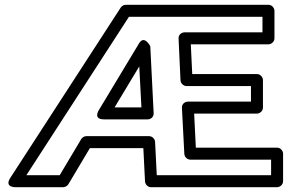

<svg xmlns="http://www.w3.org/2000/svg" viewBox="-20 -756 1231 801"><path d="M1111 -25H634L627 -164C626 -178 614 -188 602 -188H340C331 -188 323 -182 319 -176L229 -25H90L518 -686H1075V-621H750C737 -621 724 -611 725 -595L733 -421C734 -407 746 -397 758 -397H1027V-332H764C751 -332 738 -322 739 -306L749 -114C750 -100 762 -90 774 -90H1111ZM1136 25C1147 25 1161 15 1161 0V-115C1161 -126 1151 -140 1136 -140H797L790 -282H1052C1063 -282 1077 -292 1077 -307V-422C1077 -433 1067 -447 1052 -447H782L776 -571H1100C1111 -571 1125 -581 1125 -596V-711C1125 -722 1115 -736 1100 -736H505C497 -736 489 -732 484 -725L23 -14C-3 26 44 25 44 25H243C250 25 260 21 265 13L355 -138H578L585 1C586 13 596 25 610 25ZM414 -258H596C609 -258 622 -268 621 -284L607 -563C607 -563 582 -612 560 -575L392 -296C392 -296 367 -258 414 -258ZM458 -308 561 -479 570 -308Z"/></svg>

Font: Asimov
Style: XWidOu
Weight: 500
Designer: Google
Version: Version 2.000980; 2014